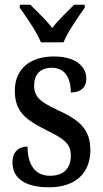

<svg xmlns="http://www.w3.org/2000/svg" viewBox="-20 -786 437 816"><path d="M154 -606H250C268 -651 313 -715 340 -753V-766H295C266 -737 228 -701 202 -667C176 -701 138 -737 109 -766H64V-753C91 -715 136 -651 154 -606ZM189 10C299 10 364 -49 364 -148C364 -235 319 -275 230 -316C153 -352 125 -372 125 -423C125 -468 150 -498 200 -498C251 -498 281 -461 281 -393C324 -393 347 -415 347 -452C347 -502 303 -546 209 -546C110 -546 43 -495 43 -401C43 -314 85 -278 181 -231C256 -194 281 -173 281 -125C281 -72 252 -39 192 -39C127 -39 97 -90 97 -163C65 -163 33 -146 33 -96C33 -27 88 10 189 10Z"/></svg>

Font: Noto Serif Condensed Medium
Style: Regular
Weight: 500
Width: 3
Designer: Monotype Design Team
Foundry: Monotype Imaging Inc.
Version: Version 2.015